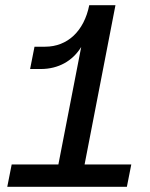

<svg xmlns="http://www.w3.org/2000/svg" viewBox="-20 -720 578 740"><path d="M8 0H469L486 -86H306L425 -700H324C304 -600 240 -540 154 -540H113L96 -454H137C205 -454 260 -485 293 -539L205 -86H25Z"/></svg>

Font: Uncut Sans Medium Italic
Style: Regular
Weight: 500
Italic angle: -11°
Designer: Kasper Nordkvist
Foundry: UNCUT.wtf
Version: Version 1.304;Glyphs 3.2 (3246)